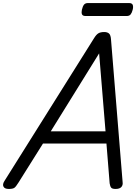

<svg xmlns="http://www.w3.org/2000/svg" viewBox="-63 -1225 916 1259"><path d="M-6 14Q-32 14 -40 -1Q-48 -16 -34 -38L554 -975Q568 -998 582 -1006.5Q596 -1015 621 -1015Q640 -1015 651.5 -1005.5Q663 -996 665 -965L741 -31Q744 -11 732.5 1.5Q721 14 695 14Q673 14 666 5.5Q659 -3 656 -23L635 -284H219L57 -26Q41 0 30.5 7Q20 14 -6 14ZM270 -364H629L587 -875ZM498 -1120Q479 -1120 474.5 -1131.5Q470 -1143 474 -1161Q479 -1183 487.5 -1194Q496 -1205 514 -1205H783Q803 -1205 807.5 -1192.5Q812 -1180 807 -1161Q802 -1141 793.5 -1130.5Q785 -1120 768 -1120Z"/></svg>

Font: Playwrite TZ
Style: Regular
Weight: 400
Designer: Veronika Burian, José Scaglione
Foundry: TypeTogether
Version: Version 1.002